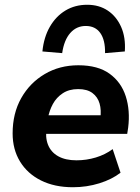

<svg xmlns="http://www.w3.org/2000/svg" viewBox="-20 -775 589 806"><path d="M286 11Q209 11 152 -17.5Q95 -46 64 -97Q33 -148 33 -215Q33 -299 69 -363Q105 -427 167.5 -464Q230 -501 309 -501Q391 -501 440 -465.5Q489 -430 508 -370.5Q527 -311 518 -239L514 -213H155L166 -291H417L401 -277Q406 -313 398 -340.5Q390 -368 368 -384.5Q346 -401 308 -401Q270 -401 243.5 -383.5Q217 -366 202 -338.5Q187 -311 181 -278L176 -243Q169 -199 181.5 -167.5Q194 -136 224.5 -119Q255 -102 301 -102Q343 -102 382.5 -114Q422 -126 453 -149L486 -50Q450 -22 397 -5.5Q344 11 286 11ZM241 -552 158 -559Q164 -619 189.5 -663Q215 -707 255 -731Q295 -755 346 -755Q396 -755 432.5 -730.5Q469 -706 488.5 -662Q508 -618 504 -559L421 -552Q422 -607 401 -636.5Q380 -666 340 -666Q301 -666 275 -636.5Q249 -607 241 -552Z"/></svg>

Font: Nunito Sans 12pt ExtraLight 12pt ExtraBold
Style: Italic
Weight: 800
Italic angle: -9°
Version: Version 3.101;gftools[0.9.27]